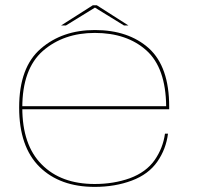

<svg xmlns="http://www.w3.org/2000/svg" viewBox="-20 -708 752 732"><path d="M341 4.5V-6.5Q212.5 -6.5 139 -81Q65 -155 65 -297.5Q65 -445 143.5 -514Q222.5 -582.5 341.5 -582.5Q464 -582.5 538.5 -515.5Q612 -449 613.5 -303H59.5V-291.5H625Q625 -297.5 625 -302Q625 -453 548 -523.5Q470 -593.5 341.5 -593.5Q217.5 -593.5 135.5 -522.5Q53 -451.5 53 -298Q53 -148.5 131 -71.5Q208.5 4.5 341 4.5ZM341 -6.5V4.5Q418.5 4.5 482.5 -19.5Q546.5 -43.5 580 -92Q613 -139.5 620.5 -198.5H609Q601.5 -143.5 569.5 -97.5Q537 -51.5 475 -28.5Q413.5 -6.5 341 -6.5ZM213 -611H231.5L342 -679L452.5 -611H469.5L349 -688H334Z"/></svg>

Font: Anybody Expanded Thin
Style: Regular
Weight: 250
Width: 7
Version: Version 1.113;gftools[0.9.25]